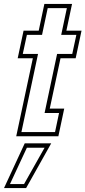

<svg xmlns="http://www.w3.org/2000/svg" viewBox="-48 -697 436 982"><path d="M35 0 120 -399H42.5L72.5 -540H150L179 -677H320.5L291.5 -540H369L339 -399H261.5L206.5 -141.5H280.5L250.5 0ZM61.5 -21.5H233.5L254 -119H180L244 -421H321.5L342.5 -518.5H265L294 -655.5H196L167 -518.5H89.5L68.5 -421H146.5ZM-27.5 265 78.5 36H214L85.5 265ZM3 244.5H75L180 58.5H89.5Z"/></svg>

Font: Tourney Condensed ExtraLight
Style: Italic
Weight: 200
Width: 3
Italic angle: -12°
Designer: Tyler Finck
Foundry: Etcetera Type Co
Version: Version 1.010; ttfautohint (v1.8.3)